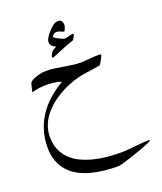

<svg xmlns="http://www.w3.org/2000/svg" viewBox="-180 -657 1062 1255"><g transform="rotate(-20 351.0 -29.0)"><path d="M418 -387.2Q408.7 -385.3 384.3 -376.2Q359.9 -367.2 333.5 -356Q300.8 -343.3 285.2 -335.9Q269.5 -328.6 264.2 -328.6Q262.2 -328.6 260 -330.3Q257.8 -332 257.8 -334Q257.8 -336.4 260 -341.6Q262.2 -346.7 265.1 -352.1L271 -362.3Q273.9 -367.2 275.9 -369.1Q277.3 -371.1 281.7 -374.3Q286.1 -377.4 291 -380.1Q295.9 -382.8 300.5 -385Q305.2 -387.2 308.6 -388.7Q303.2 -390.6 296.6 -394.3Q290 -397.9 284.4 -403.3Q278.8 -408.7 274.7 -415.8Q270.5 -422.9 270.5 -432.1Q270.5 -448.7 284.9 -469.7Q299.3 -490.7 315.4 -507.3Q328.6 -520.5 337.6 -527.6Q346.7 -534.7 353.8 -537.6Q360.8 -540.5 366.7 -541Q372.6 -541.5 379.9 -541.5Q393.6 -541.5 400.4 -529.1Q407.2 -516.6 407.2 -504.9Q407.2 -500.5 405.3 -493.9Q403.3 -487.3 400.6 -480.2Q397.9 -473.1 395 -468.3Q392.1 -463.4 390.6 -463.4Q388.2 -463.4 382.8 -465.6Q377.4 -467.8 370.4 -470.9Q363.3 -474.1 356 -476.3Q348.6 -478.5 342.8 -478.5Q330.6 -478.5 320.3 -470.7Q310.1 -462.9 310.1 -455.6Q310.1 -453.1 317.6 -447.5Q325.2 -441.9 336.2 -436Q347.2 -430.2 359.9 -425Q372.6 -419.9 382.8 -418.5Q390.6 -420.9 399.7 -422.9Q408.7 -424.8 416.7 -426.8Q424.8 -428.7 430.7 -429.7Q436.5 -430.7 438.5 -430.7Q442.9 -430.7 442.9 -428.2Q442.9 -425.8 441.2 -419.9Q439.5 -414.1 436 -407.7Q432.6 -401.4 428.2 -395.3Q423.8 -389.2 418 -387.2ZM671.9 399.9Q671.9 401.4 655.5 408.4Q639.2 415.5 614.3 424.8L559.1 444.8Q528.8 455.6 501 464.4Q473.1 473.1 451.9 479Q430.7 484.9 423.3 484.9Q374 484.9 325.7 479.7Q277.3 474.6 233.6 462.6Q189.9 450.7 152.3 430.4Q114.7 410.2 87.4 379.6Q60.1 349.1 44.4 308.1Q28.8 267.1 28.8 212.9Q28.8 150.9 45.4 96.4Q62 42 92.8 -4.4Q123.5 -50.8 166.7 -89.4Q210 -127.9 263.2 -158.7Q255.9 -164.1 241 -167.5Q226.1 -170.9 210 -172.9Q193.8 -174.8 179.9 -175.3Q166 -175.8 160.2 -175.8Q137.2 -175.8 109.4 -172.1Q81.5 -168.5 60.1 -161.1Q60.1 -164.1 61.5 -171.9L65.4 -189.5Q67.9 -199.2 70.3 -208.3Q72.8 -217.3 74.2 -221.2Q75.2 -226.6 85.9 -233.6Q96.7 -240.7 113.3 -247.1Q129.9 -253.4 150.4 -257.8Q170.9 -262.2 191.4 -262.2Q221.2 -262.2 251.7 -257.8Q282.2 -253.4 312 -248.3Q341.8 -243.2 372.3 -239.3Q402.8 -235.4 432.6 -235.8Q461.9 -237.3 491.2 -240.2Q520.5 -243.2 548.8 -243.2Q552.7 -243.2 559.1 -242.9Q565.4 -242.7 565.4 -235.8Q565.4 -233.4 560.8 -223.6Q556.2 -213.9 550.3 -203.4Q544.4 -192.9 538.8 -184.3Q533.2 -175.8 531.2 -175.8Q508.8 -171.9 477.1 -167L416.5 -158.7Q382.8 -153.3 343.5 -140.6Q304.2 -127.9 265.1 -108.4Q226.1 -88.9 190.4 -62.5Q154.8 -36.1 127 -3.2Q99.1 29.8 83 68.8Q66.9 107.9 66.9 152.8Q66.9 204.6 84.2 243.7Q101.6 282.7 131.3 311Q161.1 339.4 200.9 357.7Q240.7 376 284.9 387Q329.1 397.9 375.5 402.3Q421.9 406.7 465.3 406.7Q490.2 406.7 518.8 404.3Q547.4 401.9 574.7 399.4L626 394.5Q649.4 392.1 664.6 392.1Q671.9 392.1 671.9 399.9Z"/></g></svg>

Font: Simplified Naskh
Style: Regular
Weight: 400
Designer: SIL International
Foundry: Arabeyes
Version: 1.02_alpha